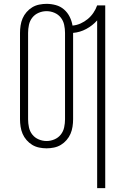

<svg xmlns="http://www.w3.org/2000/svg" viewBox="-20 -763 640 998"><path d="M485 215V-657Q461 -630 428.5 -612.5Q396 -595 360 -592V-143Q360 -124 357 -104.5Q354 -85 346.5 -67.5Q339 -50 326 -35Q313 -20 296.5 -10Q280 0 260.5 4Q241 8 222 8Q203 8 183.5 4Q164 0 147.5 -10Q131 -20 118 -35Q105 -50 97.5 -67.5Q90 -85 87 -104.5Q84 -124 84 -143V-592Q84 -611 87 -630.5Q90 -650 97.5 -667.5Q105 -685 118 -700Q131 -715 147.5 -725Q164 -735 183.5 -739Q203 -743 222 -743Q246 -743 270 -736.5Q294 -730 312.5 -714Q331 -698 342 -676Q353 -654 357 -630Q379 -632 399 -641Q419 -650 436 -664Q453 -678 465.5 -696.5Q478 -715 485 -735H527V215ZM222 -30Q243 -30 263 -38.5Q283 -47 296 -63.5Q309 -80 313.5 -101Q318 -122 318 -143V-592Q318 -613 313.5 -634Q309 -655 296 -671.5Q283 -688 263 -696.5Q243 -705 222 -705Q201 -705 181 -696.5Q161 -688 148 -671.5Q135 -655 130.5 -634Q126 -613 126 -592V-143Q126 -122 130.5 -101Q135 -80 148 -63.5Q161 -47 181 -38.5Q201 -30 222 -30Z"/></svg>

Font: Iosevka Extralight Extended
Style: Regular
Weight: 200
Width: 7
Monospace: yes
Designer: Belleve Invis
Foundry: Belleve Invis
Version: Version 32.5.0; ttfautohint (v1.8.4)